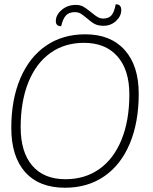

<svg xmlns="http://www.w3.org/2000/svg" viewBox="-20 -871 720 901"><path d="M33 -271Q33 -404 75.5 -503.5Q118 -603 196 -656.5Q274 -710 380 -710Q499 -710 565 -636.5Q631 -563 631 -431Q631 -297 589 -197Q547 -97 469 -43.5Q391 10 285 10Q164 10 98.5 -63Q33 -136 33 -271ZM587 -428Q587 -543 531 -606.5Q475 -670 374 -670Q283 -670 216 -622Q149 -574 113 -484.5Q77 -395 77 -274Q77 -157 131.5 -93.5Q186 -30 287 -30Q379 -30 446.5 -78Q514 -126 550.5 -216Q587 -306 587 -428ZM242 -772Q242 -801 269.5 -824.5Q297 -848 336 -848Q356 -848 370.5 -840Q385 -832 407 -814Q426 -798 438 -791Q450 -784 465 -784Q489 -784 502.5 -798.5Q516 -813 523 -851Q549 -851 549 -824Q549 -795 524.5 -772.5Q500 -750 466 -750Q440 -750 423.5 -759Q407 -768 387 -786Q369 -801 358 -807.5Q347 -814 331 -814Q304 -814 289.5 -798.5Q275 -783 267 -748Q242 -748 242 -772Z"/></svg>

Font: Krub ExtraLight
Style: Italic
Weight: 275
Italic angle: -8°
Designer: Ekaluck Peanpanawate
Foundry: Cadson Demak Co.,Ltd.
Version: Version 1.000; ttfautohint (v1.6)